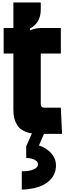

<svg xmlns="http://www.w3.org/2000/svg" viewBox="-20 -1100 560 1578"><path d="M315 -1080V-1022Q315 -911 226 -866V-850Q270 -870 321 -870H480V-660H315V-245Q315 -215 345 -215H480L490 0H290Q250 0 218 -8Q186 -16 162 -32Q138 -46 122 -71Q106 -96 98 -126Q90 -158 90 -198V-660H10V-870H90V-1080ZM196 199 195 103 253 -28H354L300 96Q316 100 338.5 111.5Q361 123 386 144Q403 159 415 178Q427 197 434 217Q440 236 440 260Q440 331 390 381Q365 406 329.5 423Q294 440 254 448Q232 452 208 455Q184 458 159 458V308Q220 308 256 292.5Q292 277 292 251Q292 232 275 220Q264 212 255.5 208.5Q247 205 228 201Q221 199 212.5 199Q204 199 196 199Z"/></svg>

Font: Boldonse
Style: Regular
Weight: 400
Designer: Universitype Foundry
Foundry: Universitype Foundry
Version: Version 1.000; ttfautohint (v1.8.4.7-5d5b)